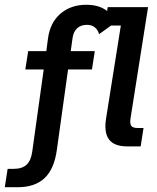

<svg xmlns="http://www.w3.org/2000/svg" viewBox="-85 -613 656 804"><path d="M98 -322H21L33 -399H134L105 -370L116 -452Q125 -519 168.5 -556Q212 -593 276 -593Q324 -593 355 -573Q386 -553 398 -519L330 -470Q325 -488 312 -498.5Q299 -509 279 -509Q254 -509 238.5 -495Q223 -481 219 -455L207 -369L186 -399H312L300 -322H200L153 15Q142 95 101.5 133Q61 171 -11 171H-65L-53 94H-27Q8 94 26.5 76.5Q45 59 50 22ZM448 0Q393 0 371.5 -29Q350 -58 359 -116L421 -506H354L366 -583H535L462 -120Q458 -97 464 -87Q470 -77 492 -77H516L504 0Z"/></svg>

Font: Rokkitt SemiBold
Style: Italic
Weight: 600
Italic angle: -9°
Designer: Vernon Adams
Foundry: Vernon Adams
Version: Version 3.103